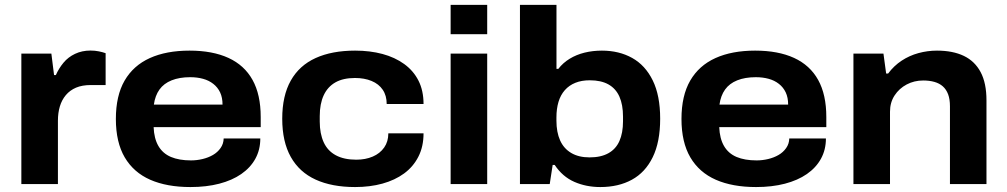

<svg xmlns="http://www.w3.org/2000/svg" viewBox="-20 -744 4070 776"><path d="M66.3 0V-527.4H187.6L198.5 -440.5H205.7Q217.8 -467.8 236.6 -490.5Q255.4 -513.2 283.3 -526.4Q311.3 -539.7 346 -539.7Q363.8 -539.7 379.7 -536.4Q395.5 -533.2 406.9 -529V-400.3H347.4Q312.3 -400.3 287.4 -389.8Q262.6 -379.2 246.1 -359.6Q229.7 -340 221.9 -313.9Q214.1 -287.9 214.1 -255.8V0Z M749.8 12Q654.4 12 587.2 -17.5Q520 -47 484.1 -108Q448.3 -169 448.3 -263.2Q448.3 -357.2 483.6 -418.2Q519 -479.2 585.6 -509.3Q652.3 -539.4 746 -539.4Q839.1 -539.4 903.4 -509.9Q967.7 -480.4 1000.7 -421Q1033.7 -361.6 1033.7 -271V-230.3H600.9Q602.7 -184.2 620.2 -154Q637.7 -123.8 670.8 -109.7Q703.9 -95.7 752.1 -95.7Q775.4 -95.7 798.8 -101.3Q822.1 -106.9 840.7 -117.7Q859.3 -128.4 871.4 -145.6Q883.5 -162.7 884 -184.5H1032.1Q1032.1 -138.9 1012.1 -102.5Q992.1 -66.2 955.1 -40.6Q918.1 -15 866.1 -1.5Q814.2 12 749.8 12ZM601.9 -321.3H879.4Q879.4 -349.7 869.7 -370.4Q859.9 -391.1 842.1 -405Q824.3 -419 800.5 -425.5Q776.7 -432 748.8 -432Q705.1 -432 673.6 -419.3Q642.1 -406.7 624.5 -382.1Q606.9 -357.5 601.9 -321.3Z M1415.3 12Q1321.6 12 1255.7 -18.1Q1189.8 -48.2 1155.3 -109.7Q1120.7 -171.2 1120.7 -264.2Q1120.7 -357 1155.2 -418.2Q1189.6 -479.4 1255.6 -509.4Q1321.6 -539.4 1415.3 -539.4Q1475.3 -539.4 1525.7 -525.9Q1576.1 -512.4 1613.7 -485.2Q1651.2 -458 1671.5 -417.8Q1691.8 -377.7 1691.8 -323.6H1542.9Q1542.9 -357.7 1526.9 -381.2Q1511 -404.7 1481.8 -416.8Q1452.7 -428.8 1414.6 -428.8Q1366.9 -428.8 1335.5 -411Q1304.1 -393.1 1288.2 -358.7Q1272.3 -324.3 1272.3 -274.6V-252.8Q1272.3 -204 1288.2 -169.1Q1304.1 -134.3 1337.2 -116.5Q1370.3 -98.6 1419.8 -98.6Q1457.3 -98.6 1486.6 -111.2Q1515.8 -123.7 1532.7 -147.8Q1549.5 -171.8 1549.5 -205H1691.8Q1691.8 -151.5 1671 -110.8Q1650.2 -70 1613.2 -42.9Q1576.1 -15.8 1525.7 -1.9Q1475.3 12 1415.3 12Z M1801.3 -605.7V-724.4H1949.1V-605.7ZM1801.3 0V-527.4H1949.1V0Z M2406.4 12Q2349 12 2301.2 -9Q2253.4 -30 2221.9 -77.4H2213.7L2201.8 0H2081.5V-724.4H2229.1V-465.6H2236.5Q2255.5 -490.2 2282.5 -506.6Q2309.5 -523.1 2342.8 -531.3Q2376 -539.4 2412.6 -539.4Q2481.9 -539.4 2535 -509.8Q2588.1 -480.2 2618.1 -419.1Q2648.2 -358 2648.2 -264.2Q2648.2 -170.2 2618.1 -108.7Q2588.1 -47.2 2533.8 -17.6Q2479.6 12 2406.4 12ZM2363 -107.9Q2408.7 -107.9 2438.8 -124.7Q2469 -141.4 2483.5 -174Q2498 -206.6 2498 -254V-272.6Q2498 -320.8 2483.5 -353.4Q2469 -386 2439.2 -402.8Q2409.4 -419.5 2363.8 -419.5Q2330.3 -419.5 2305.3 -409.3Q2280.2 -399.2 2262.9 -379.7Q2245.6 -360.1 2237.2 -332.1Q2228.9 -304 2228.9 -269.3V-256.3Q2228.9 -209.7 2243.7 -176.7Q2258.5 -143.6 2288.6 -125.8Q2318.8 -107.9 2363 -107.9Z M3035.8 12Q2940.4 12 2873.2 -17.5Q2806 -47 2770.1 -108Q2734.3 -169 2734.3 -263.2Q2734.3 -357.2 2769.6 -418.2Q2805 -479.2 2871.6 -509.3Q2938.3 -539.4 3032 -539.4Q3125.1 -539.4 3189.4 -509.9Q3253.7 -480.4 3286.7 -421Q3319.7 -361.6 3319.7 -271V-230.3H2886.9Q2888.7 -184.2 2906.2 -154Q2923.7 -123.8 2956.8 -109.7Q2989.9 -95.7 3038.1 -95.7Q3061.4 -95.7 3084.8 -101.3Q3108.1 -106.9 3126.7 -117.7Q3145.3 -128.4 3157.4 -145.6Q3169.5 -162.7 3170 -184.5H3318.1Q3318.1 -138.9 3298.1 -102.5Q3278.1 -66.2 3241.1 -40.6Q3204.1 -15 3152.1 -1.5Q3100.2 12 3035.8 12ZM2887.9 -321.3H3165.4Q3165.4 -349.7 3155.7 -370.4Q3145.9 -391.1 3128.1 -405Q3110.3 -419 3086.5 -425.5Q3062.7 -432 3034.8 -432Q2991.1 -432 2959.6 -419.3Q2928.1 -406.7 2910.5 -382.1Q2892.9 -357.5 2887.9 -321.3Z M3429.3 0V-527.4H3550.6L3561.5 -446.8H3569.5Q3592.7 -478 3624 -498.7Q3655.4 -519.4 3692.1 -529.4Q3728.8 -539.4 3767 -539.4Q3831 -539.4 3875.5 -518.1Q3920 -496.7 3943.5 -452.3Q3967 -408 3967 -338.2V0H3819.4V-314.5Q3819.4 -342.9 3812 -362.8Q3804.5 -382.7 3790.6 -395Q3776.7 -407.3 3756.5 -413Q3736.3 -418.7 3711.2 -418.7Q3674.9 -418.7 3644.5 -402.6Q3614 -386.5 3595.6 -358.2Q3577.1 -330 3577.1 -292.6V0Z"/></svg>

Font: Archivo SemiBold SemiExpanded
Style: Regular
Weight: 600
Width: 6
Version: Version 2.001